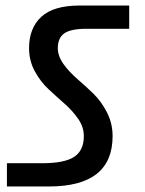

<svg xmlns="http://www.w3.org/2000/svg" viewBox="-20 -674 525 694"><path d="M5 0V-84H132Q213 -84 248 -107Q283 -130 283 -182Q283 -215 262.5 -244.5Q242 -274 213 -299.5Q184 -325 155 -352Q126 -379 105.5 -417Q85 -455 85 -500Q85 -572 129 -613Q173 -654 268 -654H447V-570H293Q236 -570 212.5 -553.5Q189 -537 189 -500Q189 -471 209.5 -442.5Q230 -414 259 -389Q288 -364 317 -336Q346 -308 366.5 -268Q387 -228 387 -182Q387 0 157 0Z"/></svg>

Font: Biryani DemiBold
Style: Regular
Weight: 600
Designer: Dan Reynolds and Mathieu Réguer
Foundry: Dan Reynolds and Mathieu Réguer
Version: Version 1.003;PS 001.003;hotconv 1.0.70;makeotf.lib2.5.58329